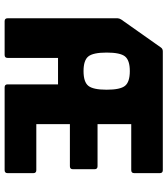

<svg xmlns="http://www.w3.org/2000/svg" viewBox="32 -738 706 809"><g transform="rotate(90 384.5 -333.0)"><path d="M69 0Q56.5 0 56.5 -12.5V-476Q56.5 -482.5 61.5 -491L180 -659Q185.5 -666.5 196 -666.5H696.5Q709 -666.5 709 -654V-546Q709 -533.5 696.5 -533.5H502.5V-391.5H680Q692.5 -391.5 692.5 -379V-287.5Q692.5 -275 680 -275H502.5V-133.5H696.5Q709 -133.5 709 -121V-12.5Q709 0 696.5 0H347.5Q335 0 335 -12.5V-225H223.5V-12.5Q223.5 0 211 0ZM279 -332.5Q325 -332.5 341.2 -352.8Q357.5 -373 357.5 -430Q357.5 -487 341.2 -507.2Q325 -527.5 279 -527.5Q233.5 -527.5 217.2 -507.2Q201 -487 201 -430Q201 -373 217.2 -352.8Q233.5 -332.5 279 -332.5Z"/></g></svg>

Font: Jaro
Style: Regular
Weight: 400
Designer: Agyei Archer, Celine Hurka, Mirko Velimirović
Version: Version 1.000